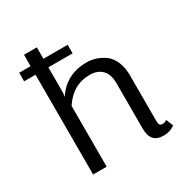

<svg xmlns="http://www.w3.org/2000/svg" viewBox="-164 -832 935 972"><g transform="rotate(-30 304.0 -346.0)"><path d="M583.3 -12.5Q555 8.3 516.7 8.3Q441.7 8.3 441.7 -75V-341.7Q441.7 -394.2 415.4 -420Q389.2 -445.8 345.8 -445.8Q245.8 -445.8 187.5 -355V0H108.3V-583.3H41.7V-633.3H108.3V-700H183.3V-633.3H325V-583.3H183.3V-441.7Q183.3 -428.3 180 -411.7Q242.5 -508.3 362.5 -508.3Q390 -508.3 415.8 -500Q441.7 -491.7 466.2 -474.2Q490.8 -456.7 505.8 -422.5Q520.8 -388.3 520.8 -341.7V-75Q520.8 -59.2 525 -52.5Q529.2 -45.8 541.7 -45.8Q554.2 -45.8 566.7 -54.2Z"/></g></svg>

Font: BoonBaan
Style: Regular
Weight: 400
Designer: Sungsit Sawaiwan
Foundry: FontUni
Version: Version 2.0